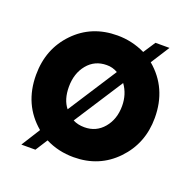

<svg xmlns="http://www.w3.org/2000/svg" viewBox="-114 -703 841 848"><g transform="rotate(20 306.5 -278.5)"><path d="M485.8 -502.9Q586.9 -418 586.9 -277.8Q586.9 -157.7 507.6 -75Q428.2 7.8 308.1 7.8Q236.3 7.8 175.8 -22.9L139.2 34.2H73.2L128.9 -54.2Q28.8 -138.2 28.8 -277.8Q28.8 -399.9 107.9 -481.9Q187 -564 308.1 -564Q377 -564 439 -534.2L476.1 -590.8H542ZM183.1 -277.8Q183.1 -217.8 211.9 -182.1L359.9 -411.1Q335 -425.3 308.1 -424.8Q252 -424.8 217.5 -382.8Q183.1 -340.8 183.1 -277.8ZM308.1 -132.8Q363.3 -132.8 398.2 -174.3Q433.1 -215.8 433.1 -277.8Q433.1 -333 402.8 -375L253.9 -145Q277.3 -132.8 308.1 -132.8Z"/></g></svg>

Font: Oakes Grotesk
Style: Bold
Weight: 700
Designer: Samuel Oakes
Foundry: Samuel Oakes
Version: Version 1.0 | wf-rip DC20170320